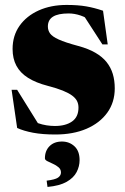

<svg xmlns="http://www.w3.org/2000/svg" viewBox="-20 -530 508 778"><path d="M250 -510Q296 -510 329.2 -504.2Q362.5 -498.5 397.5 -486.5L416.5 -350H395L309.5 -482L357 -439.5Q331 -459 306.5 -467.2Q282 -475.5 258 -475.5Q215.5 -475.5 194.8 -462.5Q174 -449.5 174 -422.5Q174 -407 182.8 -394.5Q191.5 -382 217.8 -370Q244 -358 298 -343.5Q338.5 -332.5 366.5 -316.2Q394.5 -300 411.8 -278.5Q429 -257 437 -230.5Q445 -204 445 -172Q445 -115.5 414.8 -73.5Q384.5 -31.5 330.5 -8.2Q276.5 15 204.5 15Q152 15 113.8 7.8Q75.5 0.5 49.5 -11.5L27 -166H49.5L145 -12.5L102.5 -45Q118 -36.5 134.5 -30.8Q151 -25 168.5 -22.2Q186 -19.5 202.5 -19.5Q246 -19.5 272 -37.8Q298 -56 298 -94Q298 -109 292 -120.8Q286 -132.5 272.2 -142.8Q258.5 -153 234.5 -162.8Q210.5 -172.5 174 -182Q125.5 -194.5 93.8 -214.5Q62 -234.5 46.5 -263.5Q31 -292.5 31 -331.5Q31 -385.5 59.2 -425.5Q87.5 -465.5 137 -487.8Q186.5 -510 250 -510ZM169 202Q203 198 215 189.8Q227 181.5 227 169Q227 156 217.2 147.8Q207.5 139.5 194.5 133.8Q181.5 128 171.8 123Q162 118 162 111.5Q162 81 180.8 62.2Q199.5 43.5 231 43.5Q261 43.5 281.8 62.8Q302.5 82 302.5 119Q302.5 144 290.5 167.2Q278.5 190.5 250 206.8Q221.5 223 172.5 227.5Z"/></svg>

Font: Newsreader 60pt ExtraBold
Style: Regular
Weight: 800
Designer: Hugues Gentile
Foundry: Production Type
Version: Version 1.003